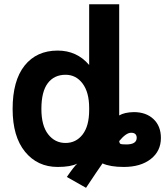

<svg xmlns="http://www.w3.org/2000/svg" viewBox="-20 -771 773 899"><path d="M538.1 -110.4Q539.1 -100.6 543.5 -97.7Q547.9 -94.7 571.3 -94.7Q620.1 -94.7 620.1 -126Q620.1 -136.7 613.8 -143.1Q607.4 -149.4 593.8 -149.4Q570.3 -149.4 538.1 -110.4ZM39.1 -260.7Q39.1 -393.6 95.2 -463.9Q151.4 -534.2 250 -534.2Q339.8 -534.2 397.5 -466.8V-751H538.1V-230.5Q562.5 -245.1 606.4 -246.1Q664.1 -246.1 698.7 -213.4Q733.4 -180.7 733.4 -125Q733.4 -63.5 686 -26.4Q638.7 10.7 559.6 10.7Q496.1 10.7 460 -5.9Q434.6 30.3 382.8 108.4L293 57.6Q327.1 7.8 341.8 -4.9Q310.5 10.7 250 10.7Q155.3 10.7 97.2 -60.5Q39.1 -131.8 39.1 -260.7ZM173.8 -260.7Q173.8 -182.6 205.6 -142.1Q237.3 -101.6 286.6 -101.6Q335.9 -101.6 366.7 -141.1Q397.5 -180.7 397.5 -255.9V-265.6Q397.5 -338.9 366.7 -379.9Q335.9 -420.9 287.1 -420.9Q233.4 -420.9 203.6 -381.3Q173.8 -341.8 173.8 -260.7Z"/></svg>

Font: Nasu
Style: Bold
Weight: 700
Designer: Ryoko NISHIZUKA (kana &amp; ideographs); Paul D. Hunt (Latin, Greek &amp; Cyrillic); Wenlong ZHANG (bopomofo); Sandoll C
Version: Version 2014.1215